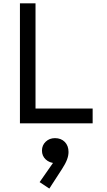

<svg xmlns="http://www.w3.org/2000/svg" viewBox="-20 -736 640 1146"><path d="M99 0V-716H192V-88H533V0ZM274.5 389.5 216.5 351 311 215.5 310.5 238Q275 236.5 252.8 215.5Q230.5 194.5 230.5 163Q230.5 131 252.8 109.8Q275 88.5 308 88.5Q344.5 88.5 366.8 111.2Q389 134 389 171Q389 193 379.8 217.2Q370.5 241.5 350 273Z"/></svg>

Font: Google Sans Code
Style: Regular
Weight: 400
Monospace: yes
Designer: Google Sans Code Authors
Foundry: Google LLC
Version: Version 6.000